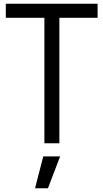

<svg xmlns="http://www.w3.org/2000/svg" viewBox="-20 -765 552 1025"><path d="M217 0H297V-670H501V-745H11V-670H217ZM167 240H236L301 70H211Z"/></svg>

Font: Mluvka
Style: Regular
Weight: 400
Designer: Modified by Jiří Krblich, Original typeface by Gumpita Rahayu
Foundry: Gumpita Rahayu & Jiří Krblich
Version: Version 2.000;Glyphs 3.1.1 (3134)